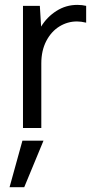

<svg xmlns="http://www.w3.org/2000/svg" viewBox="-20 -524 392 786"><path d="M74.1 -500H143.1L148.3 -415.1Q172.3 -454.6 211.2 -479.3Q250.1 -504 296.2 -504Q316.4 -504 332.7 -500V-431.2Q312.2 -436.2 295.2 -436.2Q256.4 -436.2 223 -415.6Q189.6 -394.9 169.3 -355.8Q149.1 -316.6 149.1 -264.6V0H74.1ZM71.8 51.8H158.1L79.2 242.4H19.1Z"/></svg>

Font: AF Albert Sans Medium
Style: Regular
Weight: 500
Designer: Andreas Rasmussen
Foundry: a.Foundry
Version: Version 1.300;Glyphs 3.2 (3231)